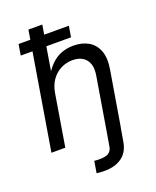

<svg xmlns="http://www.w3.org/2000/svg" viewBox="-168 -825 920 1130"><g transform="rotate(-20 292.0 -260.5)"><path d="M288.1 207.5Q272 207.5 258.8 206.5Q245.6 205.6 238.3 204.1L250.5 130.9Q257.3 131.8 266.6 132.3Q275.9 132.8 282.2 132.8Q322.8 132.8 340.8 120.4Q358.9 107.9 362.8 83.5L377 0H463.9L449.7 83.5Q439.5 145.5 397.2 176.5Q355 207.5 288.1 207.5ZM169.9 -322.8 116.7 0H29.8L150.4 -727.5H237.3L184.6 -409.7H167.5Q192.9 -460 223.1 -490.5Q253.4 -521 289.1 -534.7Q324.7 -548.3 365.2 -548.3Q419.9 -548.3 459.2 -525.6Q498.5 -502.9 515.9 -457.3Q533.2 -411.6 521.5 -342.3L464.4 0H377L432.6 -335Q443.8 -399.4 416 -434.6Q388.2 -469.7 331.5 -469.7Q293 -469.7 259.3 -452.9Q225.6 -436 201.9 -403.6Q178.2 -371.1 169.9 -322.8ZM55.7 -599.1 66.9 -667.5H381.8L370.6 -599.1Z"/></g></svg>

Font: Inter 17pt
Style: Italic
Weight: 400
Italic angle: -9.3988°
Version: Version 4.001;git-66647c0bb